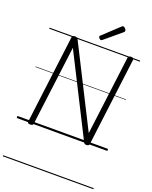

<svg xmlns="http://www.w3.org/2000/svg" viewBox="-256 -1261 1400 1768"><g transform="rotate(20 444.0 -377.0)"><path d="M136 14Q109 14 111 -5L220 -871Q221 -881 228 -885.5Q235 -890 248 -890Q260 -890 266.5 -886.5Q273 -883 278 -874L671 -96L769 -871Q771 -881 778 -885.5Q785 -890 799 -890Q826 -890 824 -871L715 -5Q714 5 707 9.5Q700 14 687 14Q676 14 670.5 10.5Q665 7 660 -2L265 -784L166 -5Q165 5 158 9.5Q151 14 136 14ZM483 -939Q476 -939 467 -948Q458 -957 458 -963Q458 -966 458.5 -969Q459 -972 464 -976L618 -1120Q622 -1124 625 -1126.5Q628 -1129 632 -1129Q639 -1129 647 -1123.5Q655 -1118 660 -1110.5Q665 -1103 665 -1096Q665 -1092 664 -1089Q663 -1086 658 -1081L497 -946Q492 -943 489 -941Q486 -939 483 -939ZM0 365H888V375H0ZM0 -20H888V0H0ZM0 -505H888V-500H0ZM0 -885H888V-875H0Z"/></g></svg>

Font: Playwrite GB J Guides
Style: Italic
Weight: 400
Italic angle: -7.01216°
Designer: Veronika Burian, José Scaglione
Foundry: TypeTogether
Version: Version 1.003